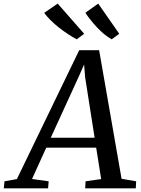

<svg xmlns="http://www.w3.org/2000/svg" viewBox="-86 -1020 762 1040"><path d="M-65.5 0 -61.5 -38 5.5 -50 343 -748H451L572.5 -51.5L651.5 -38L649.5 0H375.5L377.5 -38L462 -50L435 -220H164.5L87.5 -50.5L177.5 -38L174.5 0ZM189 -274H426.5L375 -602.5L369.5 -670.5L342 -608ZM560 -837 519 -807Q498 -818.5 477.8 -835.5Q457.5 -852.5 439 -872.2Q420.5 -892 404.5 -912.2Q388.5 -932.5 376.5 -951L446 -1000.5ZM370 -837 329.5 -807Q308.5 -818 283 -834.8Q257.5 -851.5 232.5 -871.2Q207.5 -891 186.8 -911.8Q166 -932.5 153.5 -950.5L226.5 -1000.5Z"/></svg>

Font: Merriweather 28pt
Style: Italic
Weight: 400
Italic angle: -7.8°
Version: Version 2.101